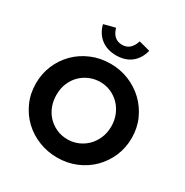

<svg xmlns="http://www.w3.org/2000/svg" viewBox="-210 -1104 1233 1282"><g transform="rotate(30 406.5 -463.0)"><path d="M38 0ZM775 -350Q775 -275 746.5 -209Q718 -143 668.5 -94Q619 -45 552 -17Q485 11 407 11Q333 11 266 -15.5Q199 -42 148.5 -89.5Q98 -137 68 -203.5Q38 -270 38 -350Q38 -423 65.5 -488.5Q93 -554 142 -603.5Q191 -653 259 -682Q327 -711 407 -711Q481 -711 547.5 -684Q614 -657 664.5 -609Q715 -561 745 -495Q775 -429 775 -350ZM618 -350Q618 -397 601.5 -437.5Q585 -478 556.5 -507.5Q528 -537 489.5 -554Q451 -571 407 -571Q366 -571 327.5 -555.5Q289 -540 259.5 -511.5Q230 -483 212.5 -442Q195 -401 195 -350Q195 -305 210 -265Q225 -225 253 -195Q281 -165 320 -147Q359 -129 407 -129Q449 -129 487 -145Q525 -161 554 -190Q583 -219 600.5 -259.5Q618 -300 618 -350ZM407 -858Q474 -858 498 -937Q520 -932 541.5 -926Q563 -920 585 -914Q568 -849 523 -813Q478 -777 407 -777Q339 -777 292 -812.5Q245 -848 228 -914Q250 -920 272 -926Q294 -932 316 -937Q338 -858 407 -858Z"/></g></svg>

Font: Rosa Sans
Style: Bold
Weight: 700
Designer: Pentagram / MCKL
Foundry: Pentagram / MCKL
Version: Version 1.005;September 16, 2019;FontCreator 11.5.0.2425 64-